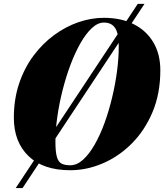

<svg xmlns="http://www.w3.org/2000/svg" viewBox="-20 -850 830 970"><path d="M59.5 100 676 -830.5H710L94 100ZM335 10Q198 10 124 -61.5Q50 -133 50 -255Q50 -349 76.5 -427.8Q103 -506.5 148.8 -568Q194.5 -629.5 253 -672.5Q311.5 -715.5 376.2 -737.8Q441 -760 505 -760Q591.5 -760 655.5 -727.8Q719.5 -695.5 754.8 -636Q790 -576.5 790 -495Q790 -377.5 750.8 -284.2Q711.5 -191 646 -125.2Q580.5 -59.5 499.5 -24.8Q418.5 10 335 10ZM335 -15Q368.5 -15 399.5 -43Q430.5 -71 458 -119Q485.5 -167 507.8 -228Q530 -289 546.2 -356.5Q562.5 -424 571.2 -490.5Q580 -557 580 -615Q580 -647 575.8 -669.8Q571.5 -692.5 562.5 -707Q553.5 -721.5 539.2 -728.8Q525 -736 505 -736Q474 -736 444 -708Q414 -680 386.5 -631.8Q359 -583.5 336 -522.2Q313 -461 296 -393.5Q279 -326 269.5 -259.5Q260 -193 260 -135Q260 -82.5 267.5 -57Q275 -31.5 291.5 -23.2Q308 -15 335 -15Z"/></svg>

Font: Bodoni Moda 9pt Black
Style: Italic
Weight: 900
Italic angle: -13°
Designer: Owen Earl
Foundry: indestructible type
Version: Version 2.004